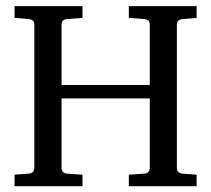

<svg xmlns="http://www.w3.org/2000/svg" viewBox="-20 -644 709 644"><path d="M639.6 -19.5H412.1V-58.1L463.4 -61.5Q482.4 -63 482.4 -81.5V-314H186.5V-81.5Q186.5 -63 205.1 -61.5L256.8 -58.1V-19.5H28.8V-58.1L75.7 -61.5Q95.2 -63 95.2 -81.5V-561.5Q95.2 -578.6 75.7 -580.1L28.8 -584V-623.5H256.8V-584L205.1 -580.1Q186.5 -578.6 186.5 -561.5V-358.9H482.4V-561.5Q482.4 -578.6 463.4 -580.1L412.1 -584V-623.5H639.6V-584L593.3 -580.1Q573.2 -578.6 573.2 -561.5V-81.5Q573.2 -63 593.3 -61.5L639.6 -58.1Z"/></svg>

Font: Annapurna SIL
Style: Regular
Weight: 400
Designer: Peter Martin, Annie Olsen
Foundry: SIL International
Version: Version 2.000